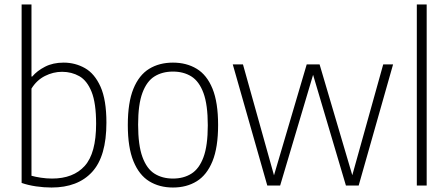

<svg xmlns="http://www.w3.org/2000/svg" viewBox="-20 -828 2001 857"><path d="M210 9Q176 9 140.5 3.8Q105 -1.5 76.5 -11.5V-808H120.5V-486.5H124Q145.5 -512 181 -530.2Q216.5 -548.5 264 -548.5Q315.5 -548.5 359 -524Q402.5 -499.5 428.8 -440.8Q455 -382 455 -280.5Q455 -130 391.2 -60.5Q327.5 9 210 9ZM212 -31Q307.5 -31 358.2 -87.5Q409 -144 409 -275.5Q409 -368 388.8 -418.2Q368.5 -468.5 334 -488Q299.5 -507.5 257 -507.5Q217.5 -507.5 180.5 -488.8Q143.5 -470 120.5 -432.5V-43.5Q138 -38.5 162.8 -34.8Q187.5 -31 212 -31Z M752 9Q691.5 9 646.2 -18.8Q601 -46.5 575.8 -108Q550.5 -169.5 550.5 -270Q550.5 -370.5 575.5 -431.8Q600.5 -493 645.8 -520.8Q691 -548.5 752 -548.5Q812.5 -548.5 858 -521Q903.5 -493.5 928.5 -432.2Q953.5 -371 953.5 -270Q953.5 -170 928.5 -108.5Q903.5 -47 858.2 -19Q813 9 752 9ZM752 -31Q799.5 -31 834.2 -52.8Q869 -74.5 888.2 -126.2Q907.5 -178 907.5 -268.5Q907.5 -360.5 888.2 -412.8Q869 -465 834.2 -486.8Q799.5 -508.5 752 -508.5Q704.5 -508.5 669.8 -487Q635 -465.5 615.8 -413.8Q596.5 -362 596.5 -272Q596.5 -180 615.8 -127.2Q635 -74.5 669.8 -52.8Q704.5 -31 752 -31Z M1173 0 1019 -540.5H1064.5L1203 -45.5L1349 -540.5H1406.5L1552.5 -46L1690.5 -540.5H1734.5L1581 0H1524L1377.5 -494L1230.5 0Z M1840.5 0V-808H1884.5V0Z"/></svg>

Font: Encode Sans SmCnd XLt
Style: Regular
Weight: 200
Width: 4
Designer: Multiple Designers
Foundry: Impallari Type
Version: Version 3.002; ttfautohint (v1.8.3) -l 8 -r 50 -G 200 -x 14 